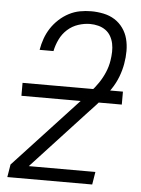

<svg xmlns="http://www.w3.org/2000/svg" viewBox="-53 -785 606 827"><g transform="rotate(5 250.0 -371.5)"><path d="M10 0 19 -55 297 -355Q315 -376 334 -396.5Q353 -417 368.5 -440Q384 -463 394.5 -488Q405 -513 409 -539Q409 -539 409 -539Q409 -539 409 -539Q412 -558 412.5 -576.5Q413 -595 409.5 -612Q406 -629 397.5 -644Q389 -659 375 -669Q361 -679 343.5 -683.5Q326 -688 308 -688Q283 -688 257 -679.5Q231 -671 210.5 -652.5Q190 -634 178 -609Q166 -584 161 -559Q161 -559 161 -558.5Q161 -558 161 -558H101Q101 -559 101 -559Q101 -559 101 -559Q105 -583 113.5 -607Q122 -631 136 -652.5Q150 -674 169.5 -692Q189 -710 212 -722Q235 -734 259.5 -738.5Q284 -743 308 -743Q335 -743 361.5 -737.5Q388 -732 409.5 -718.5Q431 -705 446 -684Q461 -663 467.5 -638Q474 -613 474 -585.5Q474 -558 469 -530Q464 -501 453 -472.5Q442 -444 424.5 -418Q407 -392 386.5 -368Q366 -344 344 -321L343 -319Q342 -319 342 -318.5Q342 -318 341 -318L98 -55H386L377 0ZM40 -354V-410H474V-354Z"/></g></svg>

Font: Iosevka SS04 Light
Style: Italic
Weight: 300
Italic angle: -9°
Monospace: yes
Designer: Belleve Invis
Foundry: Belleve Invis
Version: Version 19.0.0; ttfautohint (v1.8.4)